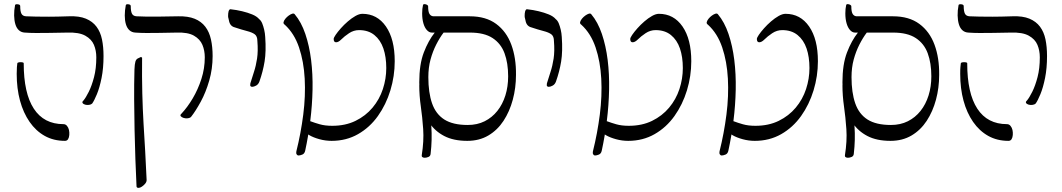

<svg xmlns="http://www.w3.org/2000/svg" viewBox="-20 -671 5148 931"><path d="M427 -169Q422 -164 412 -162.5Q402 -161 393 -163.5Q384 -166 380.5 -171.5Q377 -177 385 -184Q396 -197 410.5 -226Q425 -255 436 -297Q447 -339 447 -393Q447 -426 435.5 -453.5Q424 -481 393.5 -498Q363 -515 306 -513Q257 -512 220.5 -511.5Q184 -511 155.5 -511Q127 -511 100 -513Q83 -514 71.5 -524.5Q60 -535 54.5 -553.5Q49 -572 48.5 -596Q48 -620 53 -646Q54 -650 60 -650.5Q66 -651 72 -649Q78 -647 78 -641Q78 -616 84 -604.5Q90 -593 106 -592Q129 -591 154.5 -590.5Q180 -590 217.5 -590Q255 -590 314 -592Q364 -594 396.5 -580.5Q429 -567 448 -541.5Q467 -516 474.5 -480Q482 -444 482 -399Q482 -340 472.5 -293Q463 -246 450 -214.5Q437 -183 427 -169ZM295 12Q240 12 197 -12Q154 -36 123.5 -80Q93 -124 77 -183Q61 -242 61 -313Q61 -336 62 -345.5Q63 -355 64 -364Q65 -368 72.5 -369Q80 -370 87.5 -369Q95 -368 95 -364Q95 -219 144 -144Q193 -69 288 -69Q298 -69 305 -60.5Q312 -52 314.5 -40.5Q317 -29 316 -16.5Q315 -4 310 4Q305 12 295 12Z M907 -105Q902 -99 891.5 -97.5Q881 -96 871 -99Q861 -102 856.5 -107.5Q852 -113 860 -120Q889 -151 914.5 -194Q940 -237 956.5 -288Q973 -339 973 -393Q973 -426 961.5 -453.5Q950 -481 920.5 -498Q891 -515 836 -513Q789 -512 753.5 -511.5Q718 -511 690.5 -511Q663 -511 636 -513Q619 -514 607.5 -524.5Q596 -535 590.5 -553.5Q585 -572 585 -596Q585 -620 590 -646Q591 -650 596.5 -650.5Q602 -651 608 -649Q614 -647 614 -641Q614 -616 620 -604.5Q626 -593 642 -592Q664 -591 689 -590.5Q714 -590 750 -590.5Q786 -591 844 -592Q892 -593 924 -580Q956 -567 975.5 -541.5Q995 -516 1003 -479.5Q1011 -443 1011 -399Q1011 -337 994.5 -280Q978 -223 953.5 -178Q929 -133 907 -105ZM652 240Q647 240 644.5 238Q642 236 642 232Q639 171 636.5 101.5Q634 32 632.5 -41.5Q631 -115 630.5 -189Q630 -263 632 -334Q633 -360 636.5 -372Q640 -384 649 -388L664 -395L669 -391Q668 -296 670 -218.5Q672 -141 676 -72.5Q680 -4 684 62.5Q688 129 691 202Q691 211 684 219.5Q677 228 668 234Q659 240 652 240Z M1203 -250Q1198 -250 1195 -253Q1192 -256 1194 -267Q1202 -294 1211.5 -322.5Q1221 -351 1226.5 -387Q1232 -423 1228 -472Q1228 -495 1215.5 -504.5Q1203 -514 1177.5 -520.5Q1152 -527 1113 -540Q1103 -544 1097 -553Q1091 -562 1088 -581Q1086 -587 1086 -593Q1086 -599 1086.5 -605.5Q1087 -612 1088.5 -616.5Q1090 -621 1092.5 -624Q1095 -627 1099 -626Q1127 -623 1154 -616.5Q1181 -610 1203 -601Q1225 -592 1237 -578Q1246 -571 1251.5 -557.5Q1257 -544 1261 -527Q1265 -510 1266 -492Q1271 -422 1263 -373Q1255 -324 1238 -276Q1233 -262 1222 -256Q1211 -250 1203 -250Z M1588 12Q1558 12 1529 4Q1500 -4 1481 -15Q1462 -26 1462 -34Q1463 -42 1464 -50.5Q1465 -59 1467.5 -67Q1470 -75 1473 -82Q1476 -87 1490 -81.5Q1504 -76 1530 -68.5Q1556 -61 1591 -61Q1655 -61 1704 -85Q1753 -109 1786.5 -149Q1820 -189 1836.5 -239Q1853 -289 1853 -341Q1853 -395 1839 -436Q1825 -477 1795.5 -501Q1766 -525 1721 -525Q1695 -525 1672.5 -510Q1650 -495 1634 -479Q1621 -466 1609.5 -466Q1598 -466 1598 -482Q1598 -488 1607.5 -502Q1617 -516 1632.5 -533.5Q1648 -551 1666.5 -567Q1685 -583 1703.5 -593.5Q1722 -604 1737 -604Q1809 -604 1851.5 -542.5Q1894 -481 1894 -374Q1894 -302 1873 -233Q1852 -164 1812.5 -108.5Q1773 -53 1716 -20.5Q1659 12 1588 12ZM1417 63Q1439 -25 1450.5 -115.5Q1462 -206 1457.5 -289.5Q1453 -373 1430 -441Q1407 -509 1361 -551Q1353 -556 1355 -564Q1357 -572 1364 -580.5Q1371 -589 1380 -595.5Q1389 -602 1397 -604.5Q1405 -607 1409 -602Q1441 -564 1460.5 -506.5Q1480 -449 1488.5 -380.5Q1497 -312 1495.5 -236.5Q1494 -161 1484.5 -85.5Q1475 -10 1460 59Q1457 74 1446 78.5Q1435 83 1427 83Q1422 83 1418.5 77.5Q1415 72 1417 63Z M2051 -259Q2052 -230 2059.5 -177Q2067 -124 2071.5 -58.5Q2076 7 2068 75Q2067 86 2057.5 90Q2048 94 2039 94Q2033 94 2028.5 91Q2024 88 2025 82Q2036 13 2032 -45Q2028 -103 2020.5 -155Q2013 -207 2013 -258ZM2246 12Q2179 12 2134 -11.5Q2089 -35 2062.5 -75Q2036 -115 2024.5 -166Q2013 -217 2013 -272Q2013 -359 2035 -416.5Q2057 -474 2088 -513H2074Q2061 -513 2050 -525Q2039 -537 2033 -558Q2027 -579 2027 -606Q2027 -618 2028 -627.5Q2029 -637 2031 -646Q2032 -651 2038 -651Q2044 -651 2050 -648Q2056 -645 2056 -640Q2056 -614 2062.5 -603.5Q2069 -593 2081 -592Q2126 -592 2170.5 -592Q2215 -592 2258 -592Q2336 -592 2386 -555Q2436 -518 2459.5 -454Q2483 -390 2482 -308Q2482 -245 2466.5 -187.5Q2451 -130 2421.5 -85Q2392 -40 2348 -14Q2304 12 2246 12ZM2248 -65Q2294 -65 2330 -83Q2366 -101 2391.5 -133Q2417 -165 2430.5 -208Q2444 -251 2444 -301Q2444 -365 2426.5 -412.5Q2409 -460 2368.5 -486.5Q2328 -513 2259 -513H2131Q2112 -488 2095 -454.5Q2078 -421 2067.5 -382Q2057 -343 2057 -297Q2057 -222 2075 -170Q2093 -118 2134.5 -91.5Q2176 -65 2248 -65Z M2641 -250Q2636 -250 2633 -253Q2630 -256 2632 -267Q2640 -294 2649.5 -322.5Q2659 -351 2664.5 -387Q2670 -423 2666 -472Q2666 -495 2653.5 -504.5Q2641 -514 2615.5 -520.5Q2590 -527 2551 -540Q2541 -544 2535 -553Q2529 -562 2526 -581Q2524 -587 2524 -593Q2524 -599 2524.5 -605.5Q2525 -612 2526.5 -616.5Q2528 -621 2530.5 -624Q2533 -627 2537 -626Q2565 -623 2592 -616.5Q2619 -610 2641 -601Q2663 -592 2675 -578Q2684 -571 2689.5 -557.5Q2695 -544 2699 -527Q2703 -510 2704 -492Q2709 -422 2701 -373Q2693 -324 2676 -276Q2671 -262 2660 -256Q2649 -250 2641 -250Z M3026 12Q2996 12 2967 4Q2938 -4 2919 -15Q2900 -26 2900 -34Q2901 -42 2902 -50.5Q2903 -59 2905.5 -67Q2908 -75 2911 -82Q2914 -87 2928 -81.5Q2942 -76 2968 -68.5Q2994 -61 3029 -61Q3093 -61 3142 -85Q3191 -109 3224.5 -149Q3258 -189 3274.5 -239Q3291 -289 3291 -341Q3291 -395 3277 -436Q3263 -477 3233.5 -501Q3204 -525 3159 -525Q3133 -525 3110.5 -510Q3088 -495 3072 -479Q3059 -466 3047.5 -466Q3036 -466 3036 -482Q3036 -488 3045.5 -502Q3055 -516 3070.5 -533.5Q3086 -551 3104.5 -567Q3123 -583 3141.5 -593.5Q3160 -604 3175 -604Q3247 -604 3289.5 -542.5Q3332 -481 3332 -374Q3332 -302 3311 -233Q3290 -164 3250.5 -108.5Q3211 -53 3154 -20.5Q3097 12 3026 12ZM2855 63Q2877 -25 2888.5 -115.5Q2900 -206 2895.5 -289.5Q2891 -373 2868 -441Q2845 -509 2799 -551Q2791 -556 2793 -564Q2795 -572 2802 -580.5Q2809 -589 2818 -595.5Q2827 -602 2835 -604.5Q2843 -607 2847 -602Q2879 -564 2898.5 -506.5Q2918 -449 2926.5 -380.5Q2935 -312 2933.5 -236.5Q2932 -161 2922.5 -85.5Q2913 -10 2898 59Q2895 74 2884 78.5Q2873 83 2865 83Q2860 83 2856.5 77.5Q2853 72 2855 63Z M3640 12Q3610 12 3581 4Q3552 -4 3533 -15Q3514 -26 3514 -34Q3515 -42 3516 -50.5Q3517 -59 3519.5 -67Q3522 -75 3525 -82Q3528 -87 3542 -81.5Q3556 -76 3582 -68.5Q3608 -61 3643 -61Q3707 -61 3756 -85Q3805 -109 3838.5 -149Q3872 -189 3888.5 -239Q3905 -289 3905 -341Q3905 -395 3891 -436Q3877 -477 3847.5 -501Q3818 -525 3773 -525Q3747 -525 3724.5 -510Q3702 -495 3686 -479Q3673 -466 3661.5 -466Q3650 -466 3650 -482Q3650 -488 3659.5 -502Q3669 -516 3684.5 -533.5Q3700 -551 3718.5 -567Q3737 -583 3755.5 -593.5Q3774 -604 3789 -604Q3861 -604 3903.5 -542.5Q3946 -481 3946 -374Q3946 -302 3925 -233Q3904 -164 3864.5 -108.5Q3825 -53 3768 -20.5Q3711 12 3640 12ZM3469 63Q3491 -25 3502.5 -115.5Q3514 -206 3509.5 -289.5Q3505 -373 3482 -441Q3459 -509 3413 -551Q3405 -556 3407 -564Q3409 -572 3416 -580.5Q3423 -589 3432 -595.5Q3441 -602 3449 -604.5Q3457 -607 3461 -602Q3493 -564 3512.5 -506.5Q3532 -449 3540.5 -380.5Q3549 -312 3547.5 -236.5Q3546 -161 3536.5 -85.5Q3527 -10 3512 59Q3509 74 3498 78.5Q3487 83 3479 83Q3474 83 3470.5 77.5Q3467 72 3469 63Z M4103 -259Q4104 -230 4111.5 -177Q4119 -124 4123.5 -58.5Q4128 7 4120 75Q4119 86 4109.5 90Q4100 94 4091 94Q4085 94 4080.5 91Q4076 88 4077 82Q4088 13 4084 -45Q4080 -103 4072.5 -155Q4065 -207 4065 -258ZM4298 12Q4231 12 4186 -11.5Q4141 -35 4114.5 -75Q4088 -115 4076.5 -166Q4065 -217 4065 -272Q4065 -359 4087 -416.5Q4109 -474 4140 -513H4126Q4113 -513 4102 -525Q4091 -537 4085 -558Q4079 -579 4079 -606Q4079 -618 4080 -627.5Q4081 -637 4083 -646Q4084 -651 4090 -651Q4096 -651 4102 -648Q4108 -645 4108 -640Q4108 -614 4114.5 -603.5Q4121 -593 4133 -592Q4178 -592 4222.5 -592Q4267 -592 4310 -592Q4388 -592 4438 -555Q4488 -518 4511.5 -454Q4535 -390 4534 -308Q4534 -245 4518.5 -187.5Q4503 -130 4473.5 -85Q4444 -40 4400 -14Q4356 12 4298 12ZM4300 -65Q4346 -65 4382 -83Q4418 -101 4443.5 -133Q4469 -165 4482.5 -208Q4496 -251 4496 -301Q4496 -365 4478.5 -412.5Q4461 -460 4420.5 -486.5Q4380 -513 4311 -513H4183Q4164 -488 4147 -454.5Q4130 -421 4119.5 -382Q4109 -343 4109 -297Q4109 -222 4127 -170Q4145 -118 4186.5 -91.5Q4228 -65 4300 -65Z M5002 -169Q4997 -164 4987 -162.5Q4977 -161 4968 -163.5Q4959 -166 4955.5 -171.5Q4952 -177 4960 -184Q4971 -197 4985.5 -226Q5000 -255 5011 -297Q5022 -339 5022 -393Q5022 -426 5010.5 -453.5Q4999 -481 4968.5 -498Q4938 -515 4881 -513Q4832 -512 4795.5 -511.5Q4759 -511 4730.5 -511Q4702 -511 4675 -513Q4658 -514 4646.5 -524.5Q4635 -535 4629.5 -553.5Q4624 -572 4623.5 -596Q4623 -620 4628 -646Q4629 -650 4635 -650.5Q4641 -651 4647 -649Q4653 -647 4653 -641Q4653 -616 4659 -604.5Q4665 -593 4681 -592Q4704 -591 4729.5 -590.5Q4755 -590 4792.5 -590Q4830 -590 4889 -592Q4939 -594 4971.5 -580.5Q5004 -567 5023 -541.5Q5042 -516 5049.5 -480Q5057 -444 5057 -399Q5057 -340 5047.5 -293Q5038 -246 5025 -214.5Q5012 -183 5002 -169ZM4870 12Q4815 12 4772 -12Q4729 -36 4698.5 -80Q4668 -124 4652 -183Q4636 -242 4636 -313Q4636 -336 4637 -345.5Q4638 -355 4639 -364Q4640 -368 4647.5 -369Q4655 -370 4662.5 -369Q4670 -368 4670 -364Q4670 -219 4719 -144Q4768 -69 4863 -69Q4873 -69 4880 -60.5Q4887 -52 4889.5 -40.5Q4892 -29 4891 -16.5Q4890 -4 4885 4Q4880 12 4870 12Z"/></svg>

Font: Noto Rashi Hebrew Light
Style: Regular
Weight: 300
Version: Version 1.006